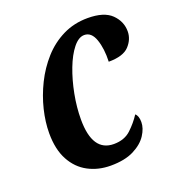

<svg xmlns="http://www.w3.org/2000/svg" viewBox="-107 -632 666 728"><g transform="rotate(-20 226.0 -268.0)"><path d="M218 10Q168 10 127.5 -11.5Q87 -33 63.5 -76.5Q40 -120 40 -185Q40 -230 52 -279.5Q64 -329 87.5 -376.5Q111 -424 145.5 -462.5Q180 -501 225.5 -523.5Q271 -546 326 -546Q392 -546 422 -516.5Q452 -487 452 -447Q452 -415 428 -389Q404 -363 345 -363Q347 -415 334 -452.5Q321 -490 292 -490Q269 -490 247 -462.5Q225 -435 208 -390.5Q191 -346 181 -294Q171 -242 171 -193Q171 -63 257 -63Q300 -63 326.5 -88Q353 -113 371 -141Q383 -131 383 -106Q383 -81 365.5 -54Q348 -27 311.5 -8.5Q275 10 218 10Z"/></g></svg>

Font: Noto Serif ExtraCondensed
Style: Bold Italic
Weight: 700
Width: 2
Italic angle: -12°
Designer: Monotype Design Team
Foundry: Monotype Imaging Inc.
Version: Version 2.013; ttfautohint (v1.8.4.7-5d5b)